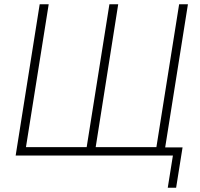

<svg xmlns="http://www.w3.org/2000/svg" viewBox="-20 -725 931 895"><path d="M762 150 786 0H53L165 -705H207L101 -39H384L490 -705H531L426 -39H709L815 -705H856L750 -38H831L801 150Z"/></svg>

Font: Nunito Sans 10pt Condensed ExtraLight
Style: Italic
Weight: 250
Width: 3
Italic angle: -9°
Designer: Vernon Adams
Foundry: Vernon Adams
Version: Version 3.101;gftools[0.9.27]